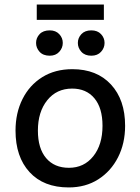

<svg xmlns="http://www.w3.org/2000/svg" viewBox="-20 -812 615 841"><path d="M297 -509Q404 -509 466 -442Q528 -375 528 -261Q528 -184 497 -123Q466 -62 410.5 -26.5Q355 9 281 9Q171 9 109.5 -58Q48 -125 48 -240Q48 -317 78.5 -378Q109 -439 165 -474Q221 -509 297 -509ZM282 -77Q348 -77 388.5 -127.5Q429 -178 429 -261Q429 -339 393.5 -381.5Q358 -424 296 -424Q228 -424 187 -373Q146 -322 146 -240Q146 -162 182 -119.5Q218 -77 282 -77ZM141 -725V-792H435V-725ZM198 -568Q169 -568 153.5 -585Q138 -602 138 -624Q138 -646 153.5 -662.5Q169 -679 198 -679Q224 -679 239.5 -662.5Q255 -646 255 -624Q255 -602 239.5 -585Q224 -568 198 -568ZM380 -568Q352 -568 336.5 -585Q321 -602 321 -624Q321 -646 336.5 -662.5Q352 -679 380 -679Q407 -679 422.5 -662.5Q438 -646 438 -624Q438 -602 422.5 -585Q407 -568 380 -568Z"/></svg>

Font: Livvic Medium
Style: Regular
Weight: 500
Designer: Jacques Le Bailly, Baron von Fonthausen
Version: Version 1.001; ttfautohint (v1.8.2)